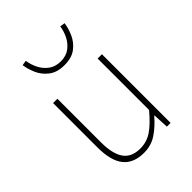

<svg xmlns="http://www.w3.org/2000/svg" viewBox="-210 -826 945 945"><g transform="rotate(-45 262.0 -354.0)"><path d="M232 12Q159 12 123.5 -32.5Q88 -77 88 -170V-478H118V-174Q118 -95 145.5 -55.5Q173 -16 234 -16Q279 -16 316 -41Q353 -66 398 -120V-478H428V0H402L398 -82H396Q360 -40 321 -14Q282 12 232 12ZM260 -570Q210 -570 179 -593.5Q148 -617 133 -651Q118 -685 114 -716L140 -720Q144 -691 158 -662.5Q172 -634 197.5 -615Q223 -596 260 -596Q298 -596 323 -615Q348 -634 362 -662.5Q376 -691 380 -720L406 -716Q402 -685 387 -651Q372 -617 341.5 -593.5Q311 -570 260 -570Z"/></g></svg>

Font: Mada ExtraLight
Style: Regular
Weight: 250
Designer: Khaled Hosny
Version: Version 1.5